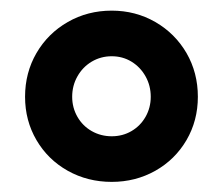

<svg xmlns="http://www.w3.org/2000/svg" viewBox="-20 -748 430 370"><path d="M28.3 -561.5Q28.3 -607.9 50.3 -645.8Q72.3 -683.6 110.6 -705.6Q148.9 -727.5 195.3 -727.5Q241.2 -727.5 279.3 -705.6Q317.4 -683.6 339.4 -645.8Q361.3 -607.9 361.3 -561.5Q361.3 -515.6 339.4 -478Q317.4 -440.4 279.3 -418.9Q241.2 -397.5 195.3 -397.5Q148.9 -397.5 110.6 -418.9Q72.3 -440.4 50.3 -478Q28.3 -515.6 28.3 -561.5ZM270.5 -561.5Q270.5 -583 260.5 -600.8Q250.5 -618.7 233.4 -629.2Q216.3 -639.6 195.3 -639.6Q174.3 -639.6 156.7 -629.2Q139.2 -618.7 129.2 -600.8Q119.1 -583 119.1 -561.5Q119.1 -540.5 129.2 -522.9Q139.2 -505.4 156.7 -495.4Q174.3 -485.4 195.3 -485.4Q216.3 -485.4 233.4 -495.4Q250.5 -505.4 260.5 -522.9Q270.5 -540.5 270.5 -561.5Z"/></svg>

Font: Reddit Sans Chocolate ExtraBold
Style: Regular
Weight: 800
Designer: Stephen Hutchings
Foundry: Reddit
Version: Version 1.011